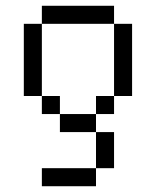

<svg xmlns="http://www.w3.org/2000/svg" viewBox="-20 -520 540 665"><path d="M375 -437.5H125V-500H375ZM62.5 -437.5H125V-187.5H62.5ZM125 62.5H312.5V125H125ZM125 -187.5H187.5V-125H125ZM187.5 -125H312.5V-62.5H187.5ZM312.5 -62.5H375V62.5H312.5ZM312.5 -187.5H375V-125H312.5ZM375 -437.5H437.5V-187.5H375Z"/></svg>

Font: ChillBitmapSE 16px
Style: Regular
Weight: 400
Designer: Designed by Warren2060
Foundry: ChillType
Version: Version 1.000